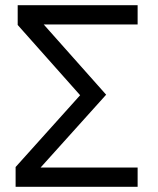

<svg xmlns="http://www.w3.org/2000/svg" viewBox="-20 -718 609 738"><path d="M40 0V-76L288 -352L48 -622V-698H509V-624H148L388 -354L136 -74H509V0Z"/></svg>

Font: Aneliza
Style: Regular
Weight: 400
Designer: Mike Abbink, Paul van der Laan, Pieter van Rosmalen
Foundry: Bold Monday
Version: Version 3.001;September 8, 2019;FontCreator 11.5.0.2425 64-b